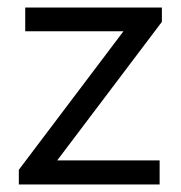

<svg xmlns="http://www.w3.org/2000/svg" viewBox="-20 -490 482 510"><path d="M30 -39V0H404V-64H132L410 -432V-470H47V-407H308Z"/></svg>

Font: MV Cash Light
Style: Regular
Weight: 300
Designer: Rodrigo Fuenzalida
Foundry: fragTYPE
Version: Version 1.100;Glyphs 3.1.2 (3151)